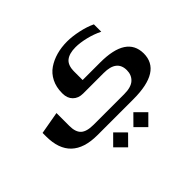

<svg xmlns="http://www.w3.org/2000/svg" viewBox="-151 -619 1107 1107"><g transform="rotate(-45 402.5 -65.5)"><path d="M275.9 -211.9V-215.8Q275.9 -264.2 294.7 -301.5Q313.5 -338.9 346.2 -361.1Q378.9 -383.3 419.4 -394.5Q460 -405.8 506.8 -405.8Q548.3 -405.8 598.4 -395Q648.4 -384.3 686 -366.2V-306.2Q645.5 -326.2 599.6 -337.2Q553.7 -348.1 518.1 -348.1Q466.8 -348.1 439.9 -326.7Q413.1 -305.2 413.1 -253.9V-185.1H556.2Q769.5 -185.1 771 -44.9Q771 100.1 542 100.1H249Q34.2 100.1 34.2 -104V-132.8L171.9 -157.2V-51.8Q171.9 -2 195.8 20Q219.7 42 275.9 42H524.9Q581.5 42 607.7 18.1Q633.8 -5.9 633.8 -44.9Q633.8 -127.9 527.8 -127.9H359.9Q321.8 -127.9 298.8 -150.9Q275.9 -173.8 275.9 -211.9ZM324.2 152.8 384.8 213.9 324.2 274.9 263.2 213.9ZM488.8 152.8 549.8 213.9 488.8 274.9 428.2 213.9Z"/></g></svg>

Font: Wesal
Style: Regular
Weight: 700
Designer: Ahmed zaza
Foundry: Ahmed zaza
Version: Version 2.01